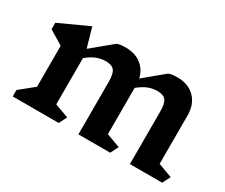

<svg xmlns="http://www.w3.org/2000/svg" viewBox="-96 -804 1235 1056"><g transform="rotate(30 522.0 -276.5)"><path d="M998 0H793V-335Q793 -385 777.5 -404.5Q762 -424 723 -424Q696 -424 668.5 -414Q641 -404 606 -376V-82L693 -50L668 0H466V-335Q466 -385 450.5 -404.5Q435 -424 396 -424Q368 -424 340.5 -414Q313 -404 278 -376V-82L366 -50L341 0H49V-41L138 -113V-373L49 -427V-468L235 -553L270 -430L398 -536Q417 -544 453 -544Q512 -544 551 -514.5Q590 -485 602 -433L726 -536Q745 -544 781 -544Q851 -544 892.5 -502.5Q934 -461 934 -390V-83L1023 -50Z"/></g></svg>

Font: Inknut Antiqua SemiBold
Style: Regular
Weight: 600
Designer: Claus Eggers Sørensen
Foundry: Claus Eggers Sørensen
Version: Version 1.003; ttfautohint (v1.8.2) -l 8 -r 50 -G 200 -x 14 